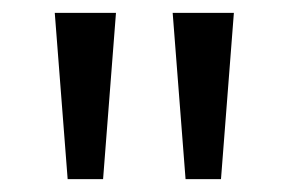

<svg xmlns="http://www.w3.org/2000/svg" viewBox="-20 -734 448 298"><path d="M160 -714 140 -456H85L65 -714ZM343 -714 323 -456H268L248 -714Z"/></svg>

Font: Noto Sans Saurashtra
Style: Regular
Weight: 400
Designer: Monotype Design Team
Foundry: Monotype Imaging Inc.
Version: Version 2.001; ttfautohint (v1.8.4.7-5d5b)